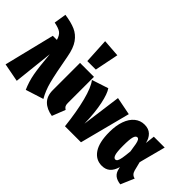

<svg xmlns="http://www.w3.org/2000/svg" viewBox="-93 -1342 1849 1849"><g transform="rotate(45 831.5 -417.0)"><path d="M368 -494Q405 -289 428.5 -199Q452 -109 493 -39L311 19Q277 -57 261.5 -141Q246 -225 232 -387L188 19L0 -17L127 -533H183Q169 -583 141 -603.5Q113 -624 50 -636L70 -762Q160 -749 217 -724Q274 -699 312.5 -644.5Q351 -590 368 -494Z M687 -177Q687 -153 694 -140Q701 -127 719 -116L666 19Q586 6 541.5 -38.5Q497 -83 497 -163V-534H687ZM520 -853 699 -840 650 -596H534Z M941 -150 995 -553 1178 -517 1044 0H826Q806 -180 772 -312Q738 -444 694 -499L862 -554Q893 -510 915 -405.5Q937 -301 941 -150Z M1491 -437 1502 -534H1650L1579 -264L1602 -173Q1615 -126 1657 -119L1598 19Q1548 13 1520 -9.5Q1492 -32 1483 -75L1478 -96Q1461 -37 1428.5 -9Q1396 19 1345 19Q1263 19 1215 -51.5Q1167 -122 1167 -263Q1167 -351 1190.5 -417Q1214 -483 1257.5 -518.5Q1301 -554 1358 -554Q1414 -554 1447 -522Q1480 -490 1491 -437ZM1354 -263Q1354 -179 1364.5 -147.5Q1375 -116 1394 -116Q1408 -116 1416.5 -130Q1425 -144 1431 -177Q1437 -210 1443 -274Q1435 -333 1429 -362Q1423 -391 1415 -404.5Q1407 -418 1395 -418Q1374 -418 1364 -384Q1354 -350 1354 -263Z"/></g></svg>

Font: Fira Sans Extra Condensed Black
Style: Regular
Weight: 900
Width: 1
Designer: Carrois Corporate & Edenspiekermann AG
Foundry: Carrois Corporate GbR & Edenspiekermann AG
Version: Version 4.203